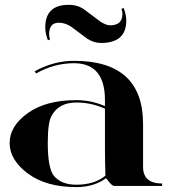

<svg xmlns="http://www.w3.org/2000/svg" viewBox="-20 -762 703 787"><path d="M325.7 -722.7Q325.7 -722.7 391.1 -673.8Q415 -658.2 431.2 -658.2Q481.9 -658.2 481.9 -705.1Q481.9 -714.8 478 -725.6L486.8 -729.5Q497.6 -701.2 497.6 -677.7Q497.6 -585.9 394 -585.9Q364.7 -585.9 337.4 -603.5L272 -652.3Q247.1 -668.9 221.2 -668.9Q181.2 -668.9 181.2 -621.1Q181.2 -612.3 185.1 -600.6L176.3 -596.7Q165.5 -626 165.5 -649.4Q165.5 -742.2 261.2 -742.2Q299.3 -742.2 325.7 -722.7ZM644.5 0H449.2Q439.5 0 427.7 -15.6Q416 -31.2 414.1 -31.2Q364.3 4.9 293 4.9Q168.9 4.9 94.2 -50.8Q19.5 -106.4 19.5 -175.8Q19.5 -245.1 93.8 -298.3Q168 -351.6 293 -351.6Q353.5 -351.6 410.2 -327.1V-351.6Q410.2 -502.9 283.2 -502.9Q202.1 -502.9 127.9 -460.9L122.1 -469.7Q200.2 -512.7 283.2 -512.7Q566.4 -512.7 566.4 -253.9V-78.1Q566.4 -9.8 644.5 -9.8ZM410.2 -316.4Q354.5 -341.8 293 -341.8Q220.7 -341.8 191.4 -287.1Q175.8 -260.7 175.8 -175.8Q175.8 -72.3 201.2 -41Q231.4 -4.9 293 -4.9Q367.2 -4.9 412.1 -42Q410.2 -102.5 410.2 -158.2Z"/></svg>

Font: spinwerad
Style: Bold
Weight: 700
Width: 7
Version: Version 0.3